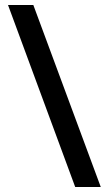

<svg xmlns="http://www.w3.org/2000/svg" viewBox="-20 -740 432 766"><path d="M113 -720H12L280 6H382Z"/></svg>

Font: Noto Sans Khmer ExtraCondensed SemiBold
Style: Regular
Weight: 600
Width: 2
Designer: Danh Hong and the Monotype Design Team
Foundry: Monotype Imaging Inc.
Version: Version 2.004